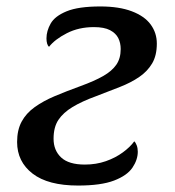

<svg xmlns="http://www.w3.org/2000/svg" viewBox="-20 -565 541 595"><path d="M222 10Q129 10 81 -27Q33 -64 33 -125Q33 -162 47 -188Q61 -214 87.5 -233Q114 -252 149.5 -267Q185 -282 229 -298Q273 -314 300 -329.5Q327 -345 340.5 -364.5Q354 -384 354 -413Q354 -432 346.5 -447Q339 -462 321 -471.5Q303 -481 271 -481Q224 -481 187 -462Q150 -443 132 -420Q128 -423 126 -430Q124 -437 124 -446Q124 -469 137 -492Q150 -515 186.5 -530Q223 -545 291 -545Q349 -545 388.5 -530Q428 -515 447 -489Q466 -463 466 -430Q466 -393 451.5 -368.5Q437 -344 411.5 -326.5Q386 -309 351.5 -295.5Q317 -282 278 -267Q234 -251 205 -233.5Q176 -216 161 -193.5Q146 -171 146 -135Q146 -99 169.5 -77Q193 -55 243 -55Q278 -55 308 -65.5Q338 -76 361 -93Q384 -110 396 -127Q400 -124 403.5 -115Q407 -106 407 -95Q407 -70 390.5 -45.5Q374 -21 333.5 -5.5Q293 10 222 10Z"/></svg>

Font: ET Text
Style: Italic
Weight: 470
Italic angle: -12°
Designer: Monotype Design Team
Foundry: Monotype Imaging Inc.
Version: Version 2.009